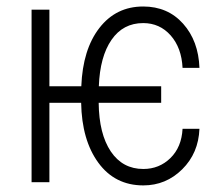

<svg xmlns="http://www.w3.org/2000/svg" viewBox="-20 -558 685 588"><path d="M131.3 -293.9H229Q233.4 -406.7 284.4 -472.4Q335.4 -538.1 418.5 -538.1Q493.7 -538.1 540.8 -485.4Q587.9 -432.6 590.8 -350.1H539.1Q536.1 -411.6 502.7 -449.5Q469.2 -487.3 418.5 -487.3Q356.9 -487.3 321.5 -436Q286.1 -384.8 282.7 -293.9H473.6V-243.2H282.2Q283.2 -147.9 319.3 -94.2Q355.5 -40.5 418.9 -40.5Q467.8 -40.5 502 -74Q536.1 -107.4 539.1 -163.6H590.8Q587.9 -88.9 538.1 -39.6Q488.3 9.8 418.9 9.8Q332 9.8 281.2 -59.6Q230.5 -128.9 228.5 -243.2H131.3V0H76.7V-528.3H131.3Z"/></svg>

Font: MAUL Condensed Light
Style: Light
Weight: 300
Designer: MAUL
Version: Version 2.137; 2017; ttfautohint (v1.8.3)